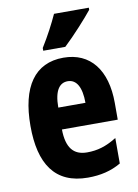

<svg xmlns="http://www.w3.org/2000/svg" viewBox="-87 -824 639 891"><g transform="rotate(-10 232.5 -378.0)"><path d="M395 -756V-766H231C211 -722 185 -672 152 -619V-606H256C304 -651 367 -721 395 -756ZM238 -558C103 -558 33 -457 33 -272C33 -94 99 10 255 10C314 10 365 -2 411 -29V-149C361 -118 320 -106 271 -106C207 -106 175 -145 174 -231H437V-310C437 -465 365 -558 238 -558ZM239 -447C280 -447 303 -408 303 -334H175C175 -417 202 -447 239 -447Z"/></g></svg>

Font: Noto Sans Kannada ExtraCondensed ExtraBold
Style: Regular
Weight: 800
Width: 2
Designer: Jelle Bosma - Monotype Design Team
Foundry: Monotype Imaging Inc.
Version: Version 2.005